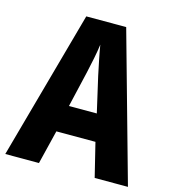

<svg xmlns="http://www.w3.org/2000/svg" viewBox="-107 -804 804 892"><g transform="rotate(15 295.0 -357.5)"><path d="M430 0H590L390 -715H198L0 0H162L202 -163H390ZM323 -462 362 -292H228L268 -464C278 -508 290 -565 295 -605C301 -566 314 -505 323 -462Z"/></g></svg>

Font: Noto Sans Bengali Condensed
Style: Bold
Weight: 700
Width: 3
Designer: Joana Ranito - Universal Thirst; Jelle Bosma - Monotype Design Team
Foundry: Universal Thirst ehf.
Version: Version 3.000